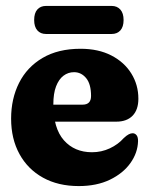

<svg xmlns="http://www.w3.org/2000/svg" viewBox="-20 -618 503 648"><path d="M447 -284.8Q447 -247.6 427.5 -227.5Q408 -207.4 372.4 -207.4H122.2V-264.8H258.8Q287.3 -264.8 287.3 -294.1Q287.3 -334.2 270.8 -354.3Q254.2 -374.4 229.9 -374.4Q210.1 -374.4 194.3 -362.5Q178.5 -350.6 169.2 -326.5Q160 -302.5 160 -265.5Q160 -184.9 195.7 -144.5Q231.5 -104.2 290.5 -104.2Q322.4 -104.2 350.5 -117.3Q378.6 -130.4 397.6 -151.9Q407.5 -161.2 414.5 -164.7Q421.5 -168.3 427.6 -168.3Q435.5 -168.3 440.8 -161.8Q446.1 -155.4 445.9 -141.4Q444.8 -102.3 420.2 -67.7Q395.6 -33.1 351 -11.5Q306.4 10 245.7 10Q176.4 10 125.1 -18.4Q73.8 -46.8 45.7 -98.1Q17.5 -149.5 17.5 -217.6Q17.5 -284.9 44.4 -338.3Q71.3 -391.7 123.7 -422.5Q176.2 -453.4 251.8 -453.4Q312.1 -453.4 355.8 -430.8Q399.6 -408.2 423.3 -369.8Q447 -331.5 447 -284.8ZM95.3 -550.3Q95.3 -573.9 106 -585.9Q116.7 -598 135.3 -598H356.7Q375.3 -598 386.2 -585.7Q397.1 -573.5 397.1 -550.3Q397.1 -527.4 386.2 -515.3Q375.3 -503.3 356.7 -503.3H135.3Q116.7 -503.3 106 -515.5Q95.3 -527.8 95.3 -550.3Z"/></svg>

Font: Fraunces 144pt S100 Black
Style: Regular
Weight: 900
Version: Version 1.000